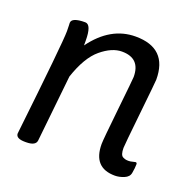

<svg xmlns="http://www.w3.org/2000/svg" viewBox="-100 -634 758 745"><g transform="rotate(20 278.5 -261.5)"><path d="M505 -71Q511 -71 511 -64Q511 -49 507 -27Q504 -10 484.5 -2Q465 6 447 6Q357 6 357 -92Q357 -110 371 -240.5Q385 -371 385 -379Q385 -456 309 -456Q268 -456 223.5 -419Q179 -382 150 -295L121 -20Q118 2 79 2H75Q37 2 37 -19Q81 -410 81 -457Q81 -471 80.5 -480.5Q80 -490 80 -491Q80 -514 136 -514Q162 -514 162 -447V-428Q236 -529 339 -529Q471 -529 471 -399Q471 -391 456.5 -254.5Q442 -118 442 -107Q442 -92 445 -83Q448 -74 454.5 -71Q461 -68 465.5 -67Q470 -66 478 -66Q485 -66 494 -68.5Q503 -71 505 -71Z"/></g></svg>

Font: Asap
Style: Italic
Weight: 400
Italic angle: -6°
Designer: Pablo Cosgaya
Foundry: Pablo Cosgaya
Version: Version 1.007;PS 001.007;hotconv 1.0.70;makeotf.lib2.5.58329